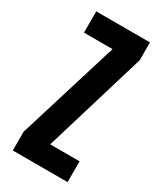

<svg xmlns="http://www.w3.org/2000/svg" viewBox="-186 -800 730 867"><g transform="rotate(30 178.5 -366.0)"><path d="M35.6 0V-97.7L196.8 -621.6H47.9V-732.4H328.1V-639.2L168 -108.4H321.3V0Z"/></g></svg>

Font: Antonio
Style: Bold
Weight: 700
Designer: Vernon Adams
Foundry: Vernon Adams
Version: Version 1.002